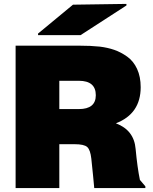

<svg xmlns="http://www.w3.org/2000/svg" viewBox="-20 -964 782 984"><path d="M725 -9V0H463Q462 -12 457 -63.5Q452 -115 448 -151Q443 -196 427 -210.5Q411 -225 362 -225H284V0H60V-730H384Q446 -730 492 -725Q532 -720 565.5 -708.5Q599 -697 631.5 -674Q664 -651 682.5 -611Q701 -571 701 -517Q701 -381 574 -332Q667 -297 675 -201Q684 -105 697 -42ZM175 -784V-792L354 -940L628 -944V-936L393 -784ZM284 -405H384Q471 -405 471 -476Q471 -550 384 -550H284Z"/></svg>

Font: Nacelle Black
Style: Regular
Weight: 900
Designer: Sora Sagano
Foundry: Sora Sagano
Version: Version 1.000;FEAKit 1.0